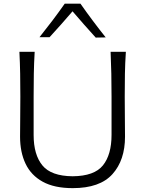

<svg xmlns="http://www.w3.org/2000/svg" viewBox="-20 -988 771 1019"><path d="M366 10.5Q268.5 10.5 206.8 -23.5Q145 -57.5 115.8 -118.8Q86.5 -180 86.5 -262.5Q86.5 -294.5 87.2 -353Q88 -411.5 88 -475Q88 -541 87 -597Q86 -653 83 -713H164Q160.5 -653 159.5 -597Q158.5 -541 158.5 -475V-271.5Q158.5 -167 205 -110.2Q251.5 -53.5 365.5 -52.5Q480.5 -53.5 526.2 -110.2Q572 -167 572 -272.5V-475Q572 -541 570.8 -597Q569.5 -653 567 -713H648Q644 -653 643 -597Q642 -541 642 -475Q642 -411.5 642.8 -352.8Q643.5 -294 643.5 -262.5Q643.5 -138 576.8 -63.8Q510 10.5 366 10.5ZM488 -788.5Q456.5 -823 425.8 -858Q395 -893 365 -928Q306 -859 243 -790.5H189.5Q225 -835 258.5 -879.2Q292 -923.5 323.5 -968.5H407Q438.5 -923.5 472 -878.8Q505.5 -834 541 -789.5Z"/></svg>

Font: Commissioner Flair Light
Style: Regular
Weight: 300
Designer: Kostas Bartsokas
Foundry: Kostas Bartsokas
Version: Version 1.000; ttfautohint (v1.8.3)